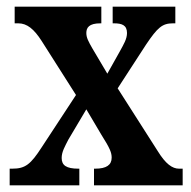

<svg xmlns="http://www.w3.org/2000/svg" viewBox="-20 -556 574 576"><path d="M9 0H218V-50H215C179 -50 165 -60 165 -82C165 -101 175 -117 185 -137L239 -228L284 -152C310 -111 315 -98 315 -83C315 -61 299 -50 266 -50H262V0H528V-50H517C497 -50 477 -64 453 -103L333 -291L418 -422C453 -474 467 -486 499 -486H506V-536H318V-486H322C345 -486 361 -481 361 -457C361 -439 351 -423 339 -401L302 -335L257 -411C245 -432 239 -443 239 -457C239 -473 247 -486 281 -486H284V-536H24V-486H35C61 -486 82 -469 105 -433L208 -271L105 -114C72 -63 56 -50 17 -50H9Z"/></svg>

Font: Noto Serif Devanagari ExtraCondensed
Style: Bold
Weight: 700
Width: 2
Designer: Universal Thirst, Indian Type Foundry and the Monotype Design Team
Foundry: Monotype Imaging Inc.
Version: Version 2.004